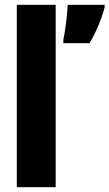

<svg xmlns="http://www.w3.org/2000/svg" viewBox="-20 -780 456 800"><path d="M212 0V-760H50V0ZM416 -749V-760H262C261 -720 251 -648 244 -614V-600H353C380 -646 401 -695 416 -749Z"/></svg>

Font: Noto Sans Georgian ExtraCondensed Black
Style: Regular
Weight: 900
Width: 2
Designer: Monotype Design Team, Akaki Razmadze
Foundry: Google LLC
Version: Version 2.005